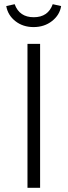

<svg xmlns="http://www.w3.org/2000/svg" viewBox="-20 -894 322 914"><path d="M170.9 0H110.8V-685.1H170.9ZM9.8 -865.2 49.8 -874Q72.3 -812 140.6 -812Q209 -812 231 -874L271 -865.2Q264.2 -822.3 227.5 -793.7Q190.9 -765.1 139.9 -765.1Q88.9 -765.1 53 -793.5Q17.1 -821.8 9.8 -865.2Z"/></svg>

Font: FiraSans-Light
Style: Regular
Weight: 300
Designer: Carrois Corporate & Edenspiekermann AG
Foundry: Carrois Corporate GbR & Edenspiekermann AG
Version: Version 3.106;PS 003.106;hotconv 1.0.70;makeotf.lib2.5.58329